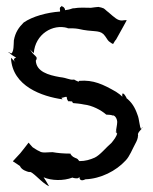

<svg xmlns="http://www.w3.org/2000/svg" viewBox="-20 -614 530 665"><path d="M9 -432C12 -431 16 -429 18 -426C27 -419 33 -417 36 -414H35C25 -411 28 -404 34 -398L18 -414V-413C23 -315 126 -280 196 -270C196 -272 194 -274 192 -275C195 -275 202 -277 205 -278C217 -281 206 -274 218 -262L219 -263C218 -263 217 -264 218 -264C222 -262 229 -264 230 -262C231 -261 232 -258 232 -258L233 -257C244 -256 257 -255 271 -252C299 -249 330 -233 348 -217C357 -216 363 -217 370 -214C375 -216 385 -207 386 -192C386 -182 382 -166 381 -156H382C383 -159 384 -167 384 -163C383 -158 383 -157 383 -156C382 -154 384 -153 385 -152L386 -153C384 -141 374 -129 366 -119C347 -103 327 -77 308 -68C292 -61 276 -56 255 -56L253 -58C246 -68 246 -63 233 -71C230 -73 224 -79 224 -82C199 -82 179 -84 162 -87C146 -87 126 -83 117 -90C107 -94 100 -100 93 -104C86 -111 82 -117 79 -120C74 -114 68 -105 62 -98L50 -83C42 -75 33 -64 25 -56V-55C34 -50 41 -44 49 -39C55 -25 73 -20 81 -18C91 -24 124 20 150 31C146 23 131 0 131 0C158 12 200 13 231 1C231 2 248 6 252 2L255 -1C255 5 258 16 276 7C329 5 382 -22 415 -58C429 -72 439 -99 448 -115C454 -126 458 -135 458 -145H459C453 -151 470 -167 470 -167C471 -170 473 -172 474 -174H473C472 -172 470 -169 469 -167C463 -173 463 -201 456 -217C447 -243 436 -260 417 -275C418 -275 418 -275 418 -276C411 -287 409 -291 404 -290C403 -286 403 -282 404 -279C399 -284 390 -291 382 -296C337 -322 303 -338 255 -334C254 -334 253 -333 253 -333V-331C253 -330 236 -338 236 -339L235 -338C219 -337 214 -344 187 -347C147 -354 106 -366 104 -404C105 -405 107 -409 107 -412C108 -418 97 -424 92 -431C89 -435 86 -440 83 -443C87 -439 93 -434 97 -430C102 -496 163 -532 214 -517V-516C228 -516 240 -516 251 -514C302 -502 321 -511 338 -496C347 -487 352 -475 357 -471C363 -467 367 -463 371 -462H372C375 -467 378 -473 382 -477L407 -522C411 -530 415 -537 419 -544H418C413 -545 407 -543 402 -543C387 -543 377 -553 355 -572C349 -576 344 -582 339 -585C334 -587 328 -589 321 -590C314 -590 305 -588 295 -587C276 -587 256 -589 234 -585C234 -585 234 -586 233 -586V-585C231 -586 225 -581 207 -579H205C206 -581 204 -589 195 -592C194 -592 193 -593 192 -594V-593C192 -593 193 -592 192 -591C192 -590 185 -591 188 -578V-574C143 -571 92 -557 62 -536C45 -519 33 -502 28 -474C27 -456 28 -438 20 -429C17 -430 12 -432 10 -433ZM196 -270H197C197 -270 196 -269 196 -270Z"/></svg>

Font: Charger Mayhem
Style: Regular
Weight: 400
Designer: Jasper
Foundry: Cannot Into Space Fonts
Version: Version 0.98